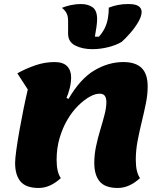

<svg xmlns="http://www.w3.org/2000/svg" viewBox="-20 -908 798 953"><path d="M172 25Q109 25 82 -7Q55 -39 55 -99Q55 -120 61 -163.5Q67 -207 76.5 -260.5Q86 -314 97 -368Q108 -422 118 -464L66 -544Q107 -567 154.5 -583.5Q202 -600 251 -600Q293 -600 313 -579.5Q333 -559 333 -524Q333 -498 326 -470Q319 -442 310 -422L320 -417Q379 -518 449 -559Q519 -600 592 -600Q653 -600 683 -570.5Q713 -541 713 -479Q713 -439 704 -394.5Q695 -350 683.5 -303Q672 -256 663 -209Q654 -162 654 -115Q654 -53 675 -24Q622 25 565 25Q502 25 475 -7Q448 -39 448 -99Q448 -141 457 -183Q466 -225 478 -264.5Q490 -304 499 -339Q508 -374 508 -401Q508 -421 500.5 -432Q493 -443 474 -443Q452 -443 424.5 -427.5Q397 -412 368 -383.5Q339 -355 315 -314.5Q291 -274 276 -223.5Q261 -173 261 -115Q261 -53 282 -24Q229 25 172 25ZM438 -664Q389 -664 353.5 -682Q318 -700 318 -741V-804Q318 -830 309 -845Q300 -860 287 -869Q306 -877 331 -882.5Q356 -888 381 -888Q417 -888 439.5 -872Q462 -856 462 -813Q462 -796 458.5 -772.5Q455 -749 451 -726H471Q489 -746 500 -768.5Q511 -791 515.5 -817Q520 -843 520 -870Q540 -878 564 -883Q588 -888 616 -888Q654 -888 668.5 -877Q683 -866 683 -849Q683 -828 667 -800Q651 -772 628 -745.5Q605 -719 585 -701Q560 -685 519.5 -674.5Q479 -664 438 -664Z"/></svg>

Font: Lemonada
Style: Regular
Weight: 400
Designer: Mohamed Gaber (Arabic), Eduardo Tunni (Latin)
Foundry: Kief Type Foundry
Version: Version 4.005